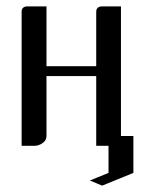

<svg xmlns="http://www.w3.org/2000/svg" viewBox="-20 -458 458 603"><path d="M47.9 0V-420.9Q47.9 -438 66.9 -438H126V-250H282.2V-420.9Q282.2 -438 301.8 -438H359.9V-30.8H398.9V85L300.8 125L262.2 108.9L320.8 85V0H282.2V-219.2H126V-30.8Q126 -17.1 113.8 -8.8Q102.1 0 86.9 0Z"/></svg>

Font: Hhenum
Style: Regular
Weight: 400
Designer: T. Christopher White
Version: Version 1.0